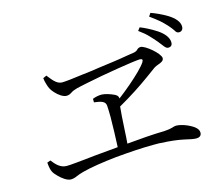

<svg xmlns="http://www.w3.org/2000/svg" viewBox="-107 -940 1213 1048"><g transform="rotate(-15 500.0 -416.0)"><path d="M734 -721 747 -738C770 -729 805 -712 837 -691C869 -670 893 -643 893 -614C893 -598 885 -590 869 -590C862 -590 855 -595 848 -604C835 -622 813 -649 786 -677C773 -691 755 -706 734 -721ZM532 -348V-346C529 -321 526 -272 523 -219C522 -192 520 -167 518 -142C593 -149 668 -155 731 -156C752 -157 768 -160 777 -163C786 -166 793 -168 799 -168C827 -168 869 -153 898 -132C912 -121 919 -110 919 -98C919 -81 909 -72 889 -72C876 -72 854 -76 821 -84C788 -91 747 -96 696 -98C689 -99 683 -99 676 -99C669 -99 661 -99 653 -99C593 -99 516 -94 440 -87C364 -79 293 -68 248 -56C229 -51 215 -46 204 -41C193 -36 181 -33 170 -33C150 -33 123 -52 103 -73C83 -94 73 -103 69 -155L88 -162C109 -135 132 -110 167 -110C176 -110 195 -111 224 -114C253 -117 288 -120 330 -125C371 -129 415 -133 462 -137C465 -188 466 -252 467 -305C467 -332 466 -353 465 -369C464 -396 440 -402 400 -407V-427C418 -434 435 -437 451 -437C468 -437 498 -428 521 -417C532 -411 538 -405 539 -398C540 -397 540 -394 540 -391C591 -430 639 -471 675 -507C692 -524 705 -539 712 -550C720 -563 716 -569 701 -569C682 -568 631 -561 570 -551C509 -541 442 -529 390 -518C337 -507 314 -503 295 -490C285 -483 275 -480 266 -480C246 -480 222 -497 203 -518C184 -539 180 -552 174 -572C171 -582 168 -593 167 -606L187 -615C206 -592 228 -557 261 -557C278 -557 325 -562 382 -570C411 -573 441 -577 472 -582C503 -586 532 -590 561 -594C590 -598 615 -602 637 -606C658 -609 673 -612 682 -613C691 -615 699 -619 704 -625C709 -630 716 -633 724 -633C736 -633 761 -618 784 -598C807 -578 825 -556 825 -543C825 -528 809 -521 791 -515C782 -512 774 -508 768 -504C755 -495 736 -481 713 -464C665 -429 601 -387 532 -348ZM812 -781 824 -799C847 -791 882 -776 915 -756C947 -736 972 -711 972 -682C972 -667 963 -656 948 -656C939 -656 932 -661 927 -671C915 -690 891 -717 864 -741C851 -752 833 -766 812 -781Z"/></g></svg>

Font: CJK Symbols
Style: Regular
Weight: 400
Designer: Ryoko NISHIZUKA 西塚涼子 (kana & ideographs); Frank Grießhammer (serif-style Latin); Paul D. Hunt (sans serif–style Latin); 
Foundry: Unicode
Version: Version 2.000;hotconv 1.1.0;makeotfexe 2.6.0